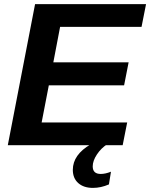

<svg xmlns="http://www.w3.org/2000/svg" viewBox="-20 -708 732 936"><path d="M578 0H18L151 -688H692L670 -577H273L240 -404H607L585 -292H218L183 -111H600ZM433 208Q388 208 361.5 184.5Q335 161 335 120Q335 46 423 -5H503Q473 14 452.5 45Q432 76 432 103Q432 140 471 140Q494 140 521 129L511 191Q472 208 433 208Z"/></svg>

Font: Libra Sans
Style: Bold Italic
Weight: 700
Italic angle: -12°
Foundry: Context Ltd
Version: Version 1.002